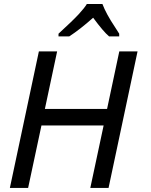

<svg xmlns="http://www.w3.org/2000/svg" viewBox="-20 -930 748 950"><path d="M517.1 0H426.8L492.7 -309.1H185.1L119.1 0H28.8L172.4 -675.8H262.7L202.1 -391.1H509.8L570.3 -675.8H660.6ZM569.8 -750H519.5Q491.7 -773.4 440.9 -842.3Q375.5 -784.2 322.8 -750H269.5V-763.2Q340.3 -828.1 369.4 -859.6Q398.4 -891.1 409.7 -910.2H486.8Q504.9 -861.8 549.3 -795.4L569.8 -763.2Z"/></svg>

Font: Cadman
Style: Italic
Weight: 400
Italic angle: -12°
Designer: Paul James MIller
Foundry: High-Logic / Made with FontCreator
Version: Version 2.114;March 28, 2021;FontCreator 13.0.0.2683 64-bit